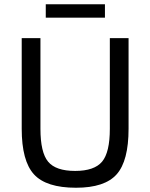

<svg xmlns="http://www.w3.org/2000/svg" viewBox="-20 -869 706 902"><path d="M473 -786H195V-849H473ZM584 -690V-264Q584 -113 528 -50Q472 13 337 13Q197 13 139.5 -50Q82 -113 82 -264V-690H170V-264Q170 -153 206 -109.5Q242 -66 333 -66Q423 -66 459.5 -109.5Q496 -153 496 -264V-690Z"/></svg>

Font: Exo 2
Style: Regular
Weight: 400
Designer: Natanael Gama
Version: Version 1.001;PS 001.001;hotconv 1.0.70;makeotf.lib2.5.58329